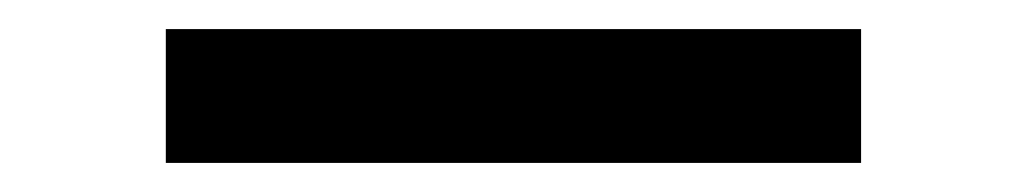

<svg xmlns="http://www.w3.org/2000/svg" viewBox="-20 -919 706 132"><path d="M572 -899V-807H94V-899Z"/></svg>

Font: BioRhyme SemiExpanded
Style: Bold
Weight: 700
Width: 6
Designer: Aoife Mooney
Foundry: Aoife Mooney Type
Version: Version 1.600;gftools[0.9.33]